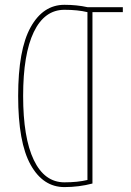

<svg xmlns="http://www.w3.org/2000/svg" viewBox="-20 -760 540 790"><path d="M245.1 -9.8Q299.8 -9.8 339.8 -19.5V-710Q299.8 -719.7 245.1 -719.7Q163.1 -719.7 119.1 -628.4Q75.2 -537.1 75.2 -365.2Q75.2 -193.4 119.1 -101.6Q163.1 -9.8 245.1 -9.8ZM339.8 -730.5H485.4V-710H360.4V-4.9Q304.7 9.8 245.1 9.8Q157.2 9.8 106 -82Q54.7 -173.8 54.7 -364.7Q54.7 -555.7 106 -647.9Q157.2 -740.2 245.1 -740.2Q295.9 -740.2 339.8 -730.5Z"/></svg>

Font: Mgen+ 1mn thin
Style: Regular
Weight: 100
Designer: [Source Han Sans]
Ryoko NISHIZUKA  (kana & ideographs); Paul D. Hunt (Latin, Greek & Cyrillic); Wenlong ZHANG  (bopomofo
Version: Version 1.059.20150602